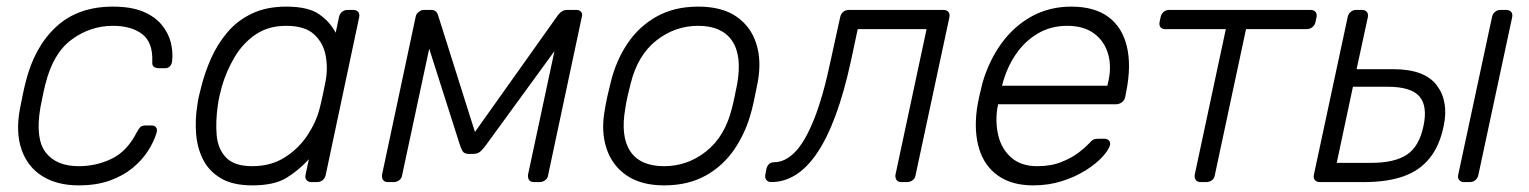

<svg xmlns="http://www.w3.org/2000/svg" viewBox="-20 -550 4618 580"><path d="M218 10Q153 10 108.5 -17.5Q64 -45 45.5 -97Q27 -149 40 -220Q43 -235 48 -260Q53 -285 57 -300Q83 -407 149 -468.5Q215 -530 321 -530Q376 -530 412 -515Q448 -500 468.5 -475Q489 -450 496 -421.5Q503 -393 500 -366Q499 -356 493.5 -350Q488 -344 479 -344H460Q450 -344 444.5 -348.5Q439 -353 440 -365Q442 -422 409.5 -447Q377 -472 321 -472Q253 -472 196.5 -430.5Q140 -389 117 -295Q113 -280 109 -260Q105 -240 102 -225Q86 -131 118 -89.5Q150 -48 218 -48Q271 -48 317.5 -70.5Q364 -93 393 -150Q400 -163 405 -167Q410 -171 420 -171H438Q447 -171 451.5 -165Q456 -159 453 -149Q445 -122 427 -94Q409 -66 380.5 -42.5Q352 -19 311.5 -4.5Q271 10 218 10Z M742 10Q684 10 648 -11Q612 -32 594 -67Q576 -102 572.5 -145Q569 -188 576 -232Q578 -247 581 -260Q584 -273 588 -288Q599 -332 618 -374.5Q637 -417 667 -452.5Q697 -488 741 -509Q785 -530 845 -530Q911 -530 944 -507Q977 -484 994 -451L1004 -498Q1006 -508 1013 -514Q1020 -520 1030 -520H1047Q1057 -520 1062 -514Q1067 -508 1065 -498L964 -22Q962 -12 955 -6Q948 0 938 0H921Q911 0 906 -6Q901 -12 903 -22L913 -69Q882 -35 845 -12.5Q808 10 742 10ZM742 -48Q799 -48 841 -75Q883 -102 909.5 -142.5Q936 -183 946 -224Q950 -239 955 -263Q960 -287 963 -302Q971 -342 964 -381Q957 -420 929 -446Q901 -472 845 -472Q791 -472 752.5 -446Q714 -420 689 -378Q664 -336 650 -288Q646 -273 643 -260Q640 -247 638 -232Q631 -184 634.5 -142Q638 -100 663 -74Q688 -48 742 -48Z M1152 0Q1142 0 1137.5 -6Q1133 -12 1134 -22L1236 -501Q1238 -509 1245.5 -514.5Q1253 -520 1260 -520H1283Q1298 -520 1303 -505L1424 -122L1396 -125L1666 -505Q1678 -520 1692 -520H1722Q1730 -520 1735 -514.5Q1740 -509 1738 -501L1636 -22Q1635 -12 1627.5 -6Q1620 0 1610 0H1593Q1583 0 1578.5 -6Q1574 -12 1575 -22L1667 -452H1696L1449 -113Q1442 -103 1433 -94Q1424 -85 1409 -85H1397Q1382 -85 1377 -94Q1372 -103 1369 -113L1267 -433H1283L1195 -22Q1194 -12 1186.5 -6Q1179 0 1169 0Z M1986 10Q1917 10 1873 -20Q1829 -50 1812 -102Q1795 -154 1807 -218Q1809 -233 1815 -260Q1821 -287 1825 -302Q1841 -367 1875.5 -418.5Q1910 -470 1963.5 -500Q2017 -530 2089 -530Q2161 -530 2204.5 -500Q2248 -470 2264.5 -418.5Q2281 -367 2269 -302Q2266 -287 2260.5 -260Q2255 -233 2251 -218Q2235 -154 2200.5 -102Q2166 -50 2112.5 -20Q2059 10 1986 10ZM1986 -48Q2057 -48 2113.5 -93Q2170 -138 2191 -223Q2195 -238 2199.5 -260Q2204 -282 2207 -297Q2222 -383 2191 -427.5Q2160 -472 2089 -472Q2019 -472 1962.5 -427.5Q1906 -383 1885 -297Q1881 -282 1876 -260Q1871 -238 1869 -223Q1854 -138 1884 -93Q1914 -48 1986 -48Z M2310 0Q2300 0 2295 -6.5Q2290 -13 2292 -23L2295 -39Q2300 -60 2319 -60Q2351 -60 2381 -90Q2411 -120 2439 -189.5Q2467 -259 2491 -375L2518 -498Q2520 -508 2527 -514Q2534 -520 2544 -520H2830Q2840 -520 2845 -514Q2850 -508 2848 -498L2746 -22Q2745 -12 2737.5 -6Q2730 0 2720 0H2703Q2693 0 2688.5 -6Q2684 -12 2685 -22L2779 -462H2571L2551 -368Q2530 -271 2504 -201Q2478 -131 2447.5 -86.5Q2417 -42 2382.5 -21Q2348 0 2310 0Z M3101 10Q3037 10 2995.5 -19Q2954 -48 2938 -100Q2922 -152 2931 -220Q2933 -235 2938.5 -260Q2944 -285 2948 -300Q2968 -368 3006 -420Q3044 -472 3097.5 -501Q3151 -530 3216 -530Q3286 -530 3328 -499Q3370 -468 3384 -410Q3398 -352 3382 -272L3379 -257Q3377 -247 3369 -241Q3361 -235 3351 -235H2995Q2995 -235 2994.5 -231Q2994 -227 2993 -225Q2986 -180 2996 -139.5Q3006 -99 3035.5 -73.5Q3065 -48 3113 -48Q3156 -48 3187.5 -61Q3219 -74 3239 -89.5Q3259 -105 3266 -113Q3278 -126 3283.5 -128.5Q3289 -131 3300 -131H3316Q3325 -131 3330 -125.5Q3335 -120 3333 -111Q3329 -97 3310.5 -76.5Q3292 -56 3260.5 -36Q3229 -16 3188.5 -3Q3148 10 3101 10ZM3007 -291H3325L3326 -295Q3339 -345 3328 -385Q3317 -425 3285.5 -448.5Q3254 -472 3204 -472Q3154 -472 3114.5 -448.5Q3075 -425 3048 -385Q3021 -345 3008 -295Z M3607 0Q3597 0 3592.5 -6Q3588 -12 3589 -22L3683 -462H3500Q3490 -462 3485.5 -468Q3481 -474 3483 -484L3486 -498Q3488 -508 3495 -514Q3502 -520 3512 -520H3939Q3949 -520 3954 -514Q3959 -508 3957 -498L3954 -484Q3952 -474 3944.5 -468Q3937 -462 3927 -462H3744L3650 -22Q3649 -12 3641.5 -6Q3634 0 3624 0Z M3967 0Q3957 0 3952 -6Q3947 -12 3949 -22L4051 -498Q4053 -508 4060 -514Q4067 -520 4077 -520H4094Q4104 -520 4109 -514Q4114 -508 4112 -498L4078 -341H4189Q4284 -341 4320.5 -292Q4357 -243 4341 -169Q4329 -110 4299 -72.5Q4269 -35 4220 -17.5Q4171 0 4101 0ZM4018 -58H4122Q4192 -58 4229.5 -82.5Q4267 -107 4280 -169Q4293 -229 4268 -258.5Q4243 -288 4171 -288H4067ZM4403 0Q4393 0 4388 -6Q4383 -12 4385 -22L4487 -498Q4489 -508 4496 -514Q4503 -520 4513 -520H4530Q4540 -520 4545 -514Q4550 -508 4548 -498L4446 -22Q4444 -12 4437 -6Q4430 0 4420 0Z"/></svg>

Font: Rubik Light
Style: Italic
Weight: 300
Italic angle: -12°
Designer: Hubert and Fischer
Foundry: Hubert and Fischer
Version: Version 2.300;gftools[0.9.30]